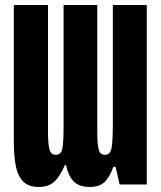

<svg xmlns="http://www.w3.org/2000/svg" viewBox="-20 -734 640 764"><path d="M134 10Q93 10 71.5 -12.5Q50 -35 42.5 -75.5Q35 -116 35 -173V-714H171V-207Q171 -164 176.5 -141Q182 -118 202 -118Q224 -118 228.5 -144.5Q233 -171 233 -233V-714H367V-209Q367 -162 372.5 -140Q378 -118 398 -118Q419 -118 424 -145.5Q429 -173 429 -243V-714H564V0H456L440 -70H431Q417 -30 396.5 -10Q376 10 337 10Q295 10 273 -12.5Q251 -35 243 -77H238Q219 -32 196 -11Q173 10 134 10Z"/></svg>

Font: Noto Sans Mono ExtraBold
Style: Regular
Weight: 800
Designer: Monotype Design Team
Foundry: Monotype Imaging Inc.
Version: Version 2.014